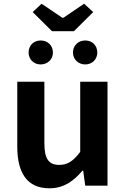

<svg xmlns="http://www.w3.org/2000/svg" viewBox="-20 -1000 677 1034"><path d="M246 14C323 14 376 -24 424 -81H428L439 0H559V-560H412V-182C374 -132 344 -112 299 -112C244 -112 219 -142 219 -229V-560H73V-211C73 -70 125 14 246 14ZM260 -832H378L482 -935L433 -980L321 -904H316L204 -980L156 -935ZM199 -653C237 -653 265 -681 265 -717C265 -755 237 -782 199 -782C161 -782 134 -755 134 -717C134 -681 161 -653 199 -653ZM439 -653C477 -653 504 -681 504 -717C504 -755 477 -782 439 -782C401 -782 373 -755 373 -717C373 -681 401 -653 439 -653Z"/></svg>

Font: Noto Sans TC
Style: Bold
Weight: 700
Designer: Ryoko NISHIZUKA 西塚涼子 (kana, bopomofo & ideographs); Paul D. Hunt (Latin, Greek & Cyrillic); Sandoll Communications 산돌커뮤니
Foundry: Adobe
Version: Version 2.004;hotconv 1.0.118;makeotfexe 2.5.65603